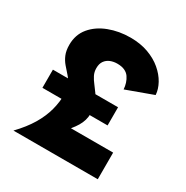

<svg xmlns="http://www.w3.org/2000/svg" viewBox="-163 -845 947 980"><g transform="rotate(30 310.0 -355.0)"><path d="M67 -370V-263H451V-370ZM430 -463 586 -520Q584 -553 565.5 -586.5Q547 -620 514 -648Q481 -676 434.5 -693Q388 -710 329 -710Q262 -710 204 -688Q146 -666 111 -624Q76 -582 76 -522Q76 -488 86 -464Q96 -440 112 -421.5Q128 -403 144 -385Q160 -367 170.5 -346Q181 -325 181 -297Q181 -245 168 -196.5Q155 -148 126 -99.5Q97 -51 48 0H545V-157H202L136 -50Q164 -58 199.5 -78Q235 -98 268.5 -128.5Q302 -159 324 -195.5Q346 -232 346 -272Q346 -306 337 -330.5Q328 -355 314.5 -374.5Q301 -394 287.5 -411Q274 -428 264.5 -446.5Q255 -465 255 -488Q255 -514 266.5 -530Q278 -546 296.5 -553.5Q315 -561 337 -561Q363 -561 380.5 -553Q398 -545 408 -530.5Q418 -516 423.5 -498.5Q429 -481 430 -463Z"/></g></svg>

Font: Jost ExtraBold
Style: Regular
Weight: 800
Version: Version 3.710